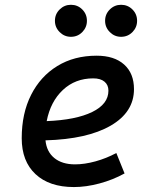

<svg xmlns="http://www.w3.org/2000/svg" viewBox="-20 -755 626 785"><path d="M286.6 -83Q325.7 -83 370.1 -95.2Q414.6 -107.4 455.6 -129.4L489.3 -45.9Q441.4 -19.5 386.7 -4.9Q332 9.8 282.2 9.8Q181.6 9.8 125.2 -43Q68.8 -95.7 68.8 -189.9Q68.8 -291.5 107.2 -367.2Q145.5 -442.9 214.4 -485.1Q283.2 -527.3 375 -527.3Q447.3 -527.3 487.5 -491.2Q527.8 -455.1 527.8 -390.6Q527.8 -296.4 432.4 -241.2Q336.9 -186 166 -181.2Q170.4 -134.8 202.1 -108.9Q233.9 -83 286.6 -83ZM170.9 -259.8Q290.5 -264.6 356.9 -297.1Q423.3 -329.6 423.3 -384.3Q423.3 -407.7 407.2 -421.1Q391.1 -434.6 361.3 -434.6Q287.6 -434.6 237.1 -387.2Q186.5 -339.8 170.9 -259.8ZM270 -604.5Q243.2 -604.5 223.9 -623.8Q204.6 -643.1 204.6 -669.9Q204.6 -697.3 223.9 -716.3Q243.2 -735.4 270 -735.4Q297.4 -735.4 316.4 -716.3Q335.4 -697.3 335.4 -669.9Q335.4 -643.1 316.4 -623.8Q297.4 -604.5 270 -604.5ZM475.1 -604.5Q448.2 -604.5 429 -623.8Q409.7 -643.1 409.7 -669.9Q409.7 -697.3 429 -716.3Q448.2 -735.4 475.1 -735.4Q502.4 -735.4 521.5 -716.3Q540.5 -697.3 540.5 -669.9Q540.5 -643.1 521.5 -623.8Q502.4 -604.5 475.1 -604.5Z"/></svg>

Font: Cascadia Mono
Style: Italic
Weight: 400
Italic angle: -10°
Monospace: yes
Designer: Aaron Bell
Foundry: Saja Typeworks
Version: Version 2404.023; ttfautohint (v1.8.4)